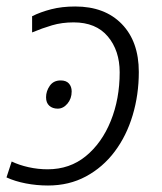

<svg xmlns="http://www.w3.org/2000/svg" viewBox="-26 -562 499 592"><path d="M122 10Q87 10 53.5 3.5Q20 -3 -6 -15L10 -64Q33 -53 62 -46.5Q91 -40 121 -40Q189 -40 238.5 -80.5Q288 -121 315.5 -189Q343 -257 343 -339Q343 -406 306.5 -449.5Q270 -493 201 -493Q165 -493 134.5 -484Q104 -475 73 -462V-512Q99 -525 132 -533.5Q165 -542 206 -542Q297 -542 349.5 -488Q402 -434 402 -340Q402 -270 383 -206.5Q364 -143 327.5 -94.5Q291 -46 239 -18Q187 10 122 10ZM152 -227Q136 -227 126 -236Q116 -245 116 -262Q116 -281 127.5 -297.5Q139 -314 161 -314Q178 -314 186.5 -304.5Q195 -295 195 -280Q195 -258 182 -242.5Q169 -227 152 -227Z"/></svg>

Font: Noto Sans Light
Style: Italic
Weight: 300
Italic angle: -12°
Designer: Monotype Design Team
Foundry: Monotype Imaging Inc.
Version: Version 2.013; ttfautohint (v1.8.4.7-5d5b)